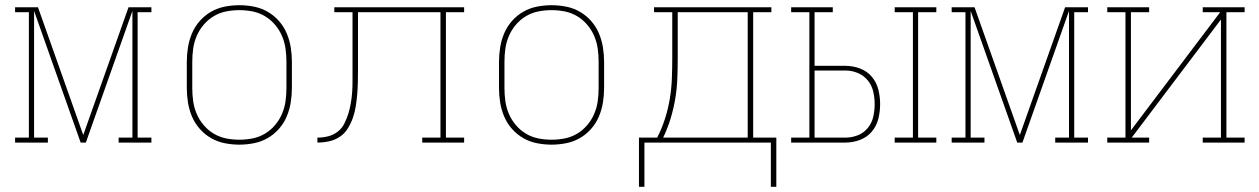

<svg xmlns="http://www.w3.org/2000/svg" viewBox="-20 -548 4840 738"><path d="M38 0V-19H91V-501H38V-520H126L300 -29L474 -520H562V-501H509V-19H562V0H436V-19H489V-506L310 0H290L111 -506V-19H164V0Z M900 8Q872 8 844 2.5Q816 -3 791.5 -17Q767 -31 748 -52.5Q729 -74 718 -100Q707 -126 702.5 -154Q698 -182 698 -210V-310Q698 -338 702.5 -366Q707 -394 718 -420Q729 -446 748 -467.5Q767 -489 791.5 -503Q816 -517 844 -522.5Q872 -528 900 -528Q928 -528 956 -522.5Q984 -517 1008.5 -503Q1033 -489 1052 -467.5Q1071 -446 1082 -420Q1093 -394 1097.5 -366Q1102 -338 1102 -310V-210Q1102 -182 1097.5 -154Q1093 -126 1082 -100Q1071 -74 1052 -52.5Q1033 -31 1008.5 -17Q984 -3 956 2.5Q928 8 900 8ZM900 -11Q926 -11 951 -16Q976 -21 998 -34Q1020 -47 1037 -67Q1054 -87 1064 -110.5Q1074 -134 1077.5 -159Q1081 -184 1081 -210V-310Q1081 -336 1077.5 -361Q1074 -386 1064 -409.5Q1054 -433 1037 -453Q1020 -473 998 -486Q976 -499 951 -504Q926 -509 900 -509Q874 -509 849 -504Q824 -499 802 -486Q780 -473 763 -453Q746 -433 736 -409.5Q726 -386 722.5 -361Q719 -336 719 -310V-210Q719 -184 722.5 -159Q726 -134 736 -110.5Q746 -87 763 -67Q780 -47 802 -34Q824 -21 849 -16Q874 -11 900 -11Z M1200 0V-19Q1221 -19 1241 -24Q1261 -29 1277.5 -41.5Q1294 -54 1303.5 -73Q1313 -92 1319 -111.5Q1325 -131 1328.5 -151.5Q1332 -172 1333.5 -192.5Q1335 -213 1335 -233.5Q1335 -254 1335 -275V-501H1265V-520H1764V-501H1694V-19H1764V0H1603V-19H1673V-501H1356V-276Q1356 -253 1355.5 -230.5Q1355 -208 1353 -185Q1351 -162 1347.5 -139.5Q1344 -117 1336.5 -95.5Q1329 -74 1317 -54.5Q1305 -35 1286.5 -22.5Q1268 -10 1245.5 -5Q1223 0 1200 0Z M2100 8Q2072 8 2044 2.5Q2016 -3 1991.5 -17Q1967 -31 1948 -52.5Q1929 -74 1918 -100Q1907 -126 1902.5 -154Q1898 -182 1898 -210V-310Q1898 -338 1902.5 -366Q1907 -394 1918 -420Q1929 -446 1948 -467.5Q1967 -489 1991.5 -503Q2016 -517 2044 -522.5Q2072 -528 2100 -528Q2128 -528 2156 -522.5Q2184 -517 2208.5 -503Q2233 -489 2252 -467.5Q2271 -446 2282 -420Q2293 -394 2297.5 -366Q2302 -338 2302 -310V-210Q2302 -182 2297.5 -154Q2293 -126 2282 -100Q2271 -74 2252 -52.5Q2233 -31 2208.5 -17Q2184 -3 2156 2.5Q2128 8 2100 8ZM2100 -11Q2126 -11 2151 -16Q2176 -21 2198 -34Q2220 -47 2237 -67Q2254 -87 2264 -110.5Q2274 -134 2277.5 -159Q2281 -184 2281 -210V-310Q2281 -336 2277.5 -361Q2274 -386 2264 -409.5Q2254 -433 2237 -453Q2220 -473 2198 -486Q2176 -499 2151 -504Q2126 -509 2100 -509Q2074 -509 2049 -504Q2024 -499 2002 -486Q1980 -473 1963 -453Q1946 -433 1936 -409.5Q1926 -386 1922.5 -361Q1919 -336 1919 -310V-210Q1919 -184 1922.5 -159Q1926 -134 1936 -110.5Q1946 -87 1963 -67Q1980 -47 2002 -34Q2024 -21 2049 -16Q2074 -11 2100 -11Z M2436 170V-19H2506Q2524 -54 2536 -91.5Q2548 -129 2554.5 -168Q2561 -207 2562.5 -246.5Q2564 -286 2564 -325V-501H2494V-520H2945V-501H2875V-19H2964V170H2943V0H2457V170ZM2854 -19V-501H2585V-325Q2585 -286 2583.5 -246.5Q2582 -207 2575.5 -168.5Q2569 -130 2557.5 -92Q2546 -54 2529 -19Z M3419 0V-19H3489V-501H3419V-520H3579V-501H3509V-19H3579V0ZM3229 0H3021V-19H3091V-501H3021V-520H3181V-501H3111V-295H3229Q3258 -295 3285 -285Q3312 -275 3330.5 -253.5Q3349 -232 3356 -204Q3363 -176 3363 -148Q3363 -119 3356 -91Q3349 -63 3330.5 -41.5Q3312 -20 3285 -10Q3258 0 3229 0ZM3229 -19Q3254 -19 3277 -28Q3300 -37 3315.5 -56Q3331 -75 3336.5 -99Q3342 -123 3342 -148Q3342 -172 3336.5 -196Q3331 -220 3315.5 -239Q3300 -258 3277 -267.5Q3254 -277 3229 -277H3111V-19Z M3638 0V-19H3691V-501H3638V-520H3726L3900 -29L4074 -520H4162V-501H4109V-19H4162V0H4036V-19H4089V-506L3910 0H3890L3711 -506V-19H3764V0Z M4397 0H4236V-19H4306V-501H4236V-520H4397V-501H4327V-47L4670 -501H4603V-520H4764V-501H4694V-19H4764V0H4603V-19H4673V-473L4330 -19H4397Z"/></svg>

Font: Iosevka HT Thin Extended
Style: Regular
Weight: 100
Width: 7
Monospace: yes
Designer: Belleve Invis
Foundry: Belleve Invis
Version: Version 32.3.0; ttfautohint (v1.8.4)